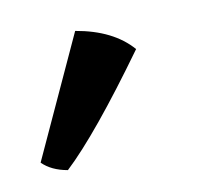

<svg xmlns="http://www.w3.org/2000/svg" viewBox="-38 -796 279 270"><g transform="rotate(-10 101.5 -661.5)"><path d="M4 -583 84 -757Q137 -748 164 -717Q86 -609 40 -566Q17 -570 4 -583Z"/></g></svg>

Font: Alike
Style: Regular
Weight: 400
Designer: Cyreal (www.cyreal.org)
Foundry: Cyreal (www.cyreal.org)
Version: Version 1.212